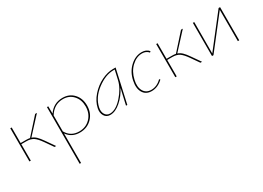

<svg xmlns="http://www.w3.org/2000/svg" viewBox="-17 -1080 2794 2040"><g transform="rotate(-30 1380.0 -60.5)"><path d="M347 -106 421 0H401L332 -99Q290 -159 257.5 -180.5Q225 -202 171 -202H110V0H93V-407H110V-216H174Q203 -216 223 -212L398 -407H420L237 -208Q267 -198 291.5 -174.5Q316 -151 347 -106Z M733 -410Q817 -410 869 -353.5Q921 -297 921 -210Q921 -117 862 -57Q803 3 713 3Q613 3 560 -74V288L543 289V-407H559L560 -317Q623 -410 733 -410ZM712 -11Q795 -11 849 -67Q903 -123 903 -209Q903 -291 855 -343.5Q807 -396 731 -396Q623 -396 560 -295V-99Q610 -11 712 -11Z M1353 -407H1385L1294 0H1278L1322 -194Q1281 -113 1215.5 -55.5Q1150 2 1086 2Q1039 2 1016 -36Q993 -74 1004 -126Q1020 -203 1078.5 -269Q1137 -335 1211 -371Q1285 -407 1353 -407ZM1090 -12Q1163 -12 1241 -99.5Q1319 -187 1340 -278L1366 -393H1351Q1252 -393 1148 -314Q1044 -235 1021 -126Q1011 -78 1031 -45Q1051 -12 1090 -12Z M1781 -361Q1753 -396 1702 -396Q1633 -396 1573.5 -340Q1514 -284 1494 -194Q1475 -113 1504 -62Q1533 -11 1597 -11Q1666 -11 1723 -68L1733 -58Q1670 3 1594 3Q1523 3 1490.5 -51.5Q1458 -106 1477 -194Q1497 -289 1562 -349.5Q1627 -410 1705 -410Q1762 -410 1793 -372Z M2137 -106 2211 0H2191L2122 -99Q2080 -159 2047.5 -180.5Q2015 -202 1961 -202H1900V0H1883V-407H1900V-216H1964Q1993 -216 2013 -212L2188 -407H2210L2027 -208Q2057 -198 2081.5 -174.5Q2106 -151 2137 -106Z M2667 -407V0H2650V-384L2351 0H2333V-407H2350L2349 -22L2649 -407Z"/></g></svg>

Font: EauTestText Thin
Style: Italic
Weight: 250
Italic angle: -12°
Designer: Christian Thalmann (Catharsis Fonts)
Version: Version 0.001;PS 000.001;hotconv 1.0.88;makeotf.lib2.5.64775